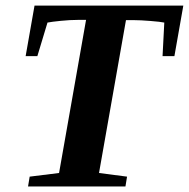

<svg xmlns="http://www.w3.org/2000/svg" viewBox="-20 -675 684 695"><path d="M81.5 0 87.4 -35.6 193.8 -48.8 291.5 -603H261.7Q234.4 -603 200.4 -599.6Q166.5 -596.2 151.9 -593.3L115.2 -471.7H72.8L105 -654.8H643.6L611.3 -471.7H568.4L574.7 -593.3Q561 -596.2 524.7 -599.1Q488.3 -602.1 464.8 -602.1H436L338.4 -48.8L439.9 -35.6L434.1 0Z"/></svg>

Font: Tinos
Style: Bold Italic
Weight: 700
Italic angle: -16.333°
Designer: Steve Matteson
Foundry: Monotype Imaging Inc.
Version: Version 1.23